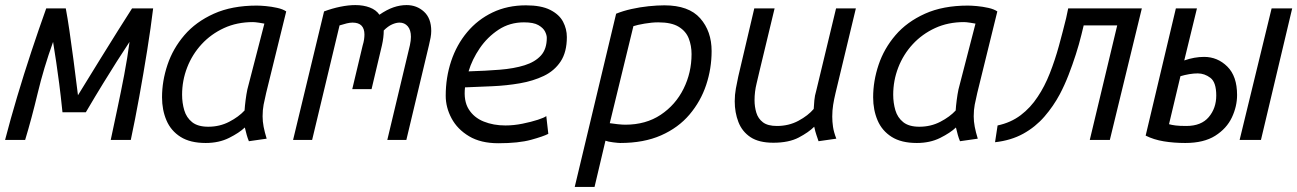

<svg xmlns="http://www.w3.org/2000/svg" viewBox="-38 -551 5108 756"><path d="M-18 0Q3 -81 29.5 -170Q56 -259 85.5 -348Q115 -437 144 -518H221Q228 -481 235.5 -429.5Q243 -378 251.5 -314Q260 -250 269 -176Q316 -253 355.5 -316.5Q395 -380 426.5 -430.5Q458 -481 482 -518H565Q556 -443 541.5 -352.5Q527 -262 510.5 -171Q494 -80 477 0H398Q410 -57 424 -122.5Q438 -188 451 -256Q464 -324 472 -386Q446 -347 422 -309Q398 -271 369 -224Q340 -177 300 -109H208Q201 -177 195 -222.5Q189 -268 183.5 -305.5Q178 -343 171 -386Q134 -283 110.5 -184.5Q87 -86 61 0Z M772 12Q711 12 673 -12Q635 -36 617.5 -77Q600 -118 600 -168Q600 -232 621.5 -296Q643 -360 688 -412.5Q733 -465 804 -497Q875 -529 973 -529Q987 -529 1009 -527Q1031 -525 1053.5 -520Q1076 -515 1089 -506L1010 -185Q1004 -160 1000 -139Q996 -118 996 -93Q996 -73 1000 -52Q1004 -31 1012 -5L942 5Q937 -7 933.5 -19.5Q930 -32 926 -49Q904 -28 864 -8Q824 12 772 12ZM782 -52Q827 -52 864.5 -71.5Q902 -91 925 -116Q926 -133 929 -156.5Q932 -180 936 -199L1003 -458Q999 -459 982.5 -461.5Q966 -464 958 -464Q895 -464 844 -440.5Q793 -417 756 -377Q719 -337 699 -285.5Q679 -234 679 -178Q679 -146 687.5 -117Q696 -88 718.5 -70Q741 -52 782 -52Z M1116 0 1238 -506Q1270 -518 1302 -524.5Q1334 -531 1361 -531Q1393 -531 1418 -521.5Q1443 -512 1456 -493Q1485 -513 1511 -522Q1537 -531 1563 -531Q1603 -531 1631.5 -505Q1660 -479 1660 -429Q1660 -417 1657.5 -403Q1655 -389 1651 -373L1562 0H1487L1576 -373Q1578 -382 1579 -390.5Q1580 -399 1580 -406Q1580 -433 1567.5 -447.5Q1555 -462 1535 -462Q1522 -462 1506 -455Q1490 -448 1473 -431Q1473 -404 1466 -373L1425 -200H1349L1390 -372Q1394 -385 1395.5 -395.5Q1397 -406 1397 -415Q1397 -438 1385.5 -450Q1374 -462 1350 -462Q1340 -462 1327.5 -459Q1315 -456 1299 -451L1191 0Z M1924 13Q1855 13 1809 -14.5Q1763 -42 1740 -85Q1717 -128 1717 -174Q1717 -246 1738.5 -310.5Q1760 -375 1801.5 -424.5Q1843 -474 1901.5 -502Q1960 -530 2033 -530Q2093 -530 2128.5 -512Q2164 -494 2179 -465.5Q2194 -437 2194 -405Q2194 -346 2169.5 -309Q2145 -272 2103 -252Q2061 -232 2009 -223Q1957 -214 1901 -211.5Q1845 -209 1793 -207Q1787 -154 1807.5 -121Q1828 -88 1866.5 -72.5Q1905 -57 1952 -57Q1985 -57 2019.5 -64Q2054 -71 2080 -79.5Q2106 -88 2113 -94L2121 -24Q2102 -14 2053 -0.5Q2004 13 1924 13ZM1807 -270Q1874 -272 1930 -276.5Q1986 -281 2027.5 -294Q2069 -307 2092 -332.5Q2115 -358 2115 -402Q2115 -413 2108 -427Q2101 -441 2082 -452Q2063 -463 2025 -463Q1969 -463 1925 -434Q1881 -405 1851 -361Q1821 -317 1807 -270Z M2225 185 2388 -497Q2415 -508 2448.5 -515.5Q2482 -523 2516 -526.5Q2550 -530 2578 -530Q2674 -530 2719 -479Q2764 -428 2764 -350Q2764 -281 2742.5 -216.5Q2721 -152 2677 -100Q2633 -48 2565 -18Q2497 12 2404 12Q2397 12 2376.5 9.5Q2356 7 2346 3L2303 185ZM2424 -60Q2505 -60 2563.5 -99Q2622 -138 2653.5 -201.5Q2685 -265 2685 -338Q2685 -371 2674 -399.5Q2663 -428 2634.5 -445.5Q2606 -463 2554 -463Q2529 -463 2500 -458Q2471 -453 2456 -448L2363 -66Q2374 -64 2393.5 -62Q2413 -60 2424 -60Z M3007 11Q2950 11 2917 -11Q2884 -33 2869.5 -70.5Q2855 -108 2855 -152Q2855 -178 2859.5 -202.5Q2864 -227 2869 -250L2932 -518H3012L2953 -273Q2949 -254 2941 -222Q2933 -190 2933 -156Q2933 -131 2940 -107.5Q2947 -84 2966 -69.5Q2985 -55 3021 -55Q3068 -55 3106 -75.5Q3144 -96 3166 -122Q3167 -138 3168.5 -156Q3170 -174 3176 -194L3254 -518H3332L3252 -185Q3246 -160 3242.5 -138Q3239 -116 3239 -92Q3239 -72 3242 -51.5Q3245 -31 3255 -5L3185 5Q3181 -7 3176.5 -20Q3172 -33 3168 -52Q3146 -30 3107 -9.5Q3068 11 3007 11Z M3572 12Q3511 12 3473 -12Q3435 -36 3417.5 -77Q3400 -118 3400 -168Q3400 -232 3421.5 -296Q3443 -360 3488 -412.5Q3533 -465 3604 -497Q3675 -529 3773 -529Q3787 -529 3809 -527Q3831 -525 3853.5 -520Q3876 -515 3889 -506L3810 -185Q3804 -160 3800 -139Q3796 -118 3796 -93Q3796 -73 3800 -52Q3804 -31 3812 -5L3742 5Q3737 -7 3733.5 -19.5Q3730 -32 3726 -49Q3704 -28 3664 -8Q3624 12 3572 12ZM3582 -52Q3627 -52 3664.5 -71.5Q3702 -91 3725 -116Q3726 -133 3729 -156.5Q3732 -180 3736 -199L3803 -458Q3799 -459 3782.5 -461.5Q3766 -464 3758 -464Q3695 -464 3644 -440.5Q3593 -417 3556 -377Q3519 -337 3499 -285.5Q3479 -234 3479 -178Q3479 -146 3487.5 -117Q3496 -88 3518.5 -70Q3541 -52 3582 -52Z M3880 9 3890 -57Q3942 -68 3981 -97.5Q4020 -127 4048 -170Q4075 -210 4095.5 -262Q4116 -314 4131.5 -370.5Q4147 -427 4160 -480L4168 -518H4458L4332 0H4253L4361 -451H4229L4220 -414Q4211 -377 4198 -336.5Q4185 -296 4169.5 -256Q4154 -216 4135 -180Q4110 -133 4074.5 -92Q4039 -51 3991 -24.5Q3943 2 3880 9Z M4629 12Q4584 12 4544.5 5.5Q4505 -1 4473 -17L4592 -518H4675L4625 -313Q4645 -320 4664.5 -323.5Q4684 -327 4703 -327Q4756 -327 4794.5 -289Q4833 -251 4833 -177Q4833 -132 4812.5 -88.5Q4792 -45 4747 -16.5Q4702 12 4629 12ZM4633 -55Q4692 -55 4721.5 -90Q4751 -125 4751 -175Q4751 -227 4728 -244.5Q4705 -262 4678 -262Q4662 -262 4644.5 -259Q4627 -256 4610 -251L4565 -62Q4575 -59 4590.5 -57Q4606 -55 4633 -55ZM4843 0 4969 -518H5050L4927 0Z"/></svg>

Font: Ubuntu Sans Mono
Style: Italic
Weight: 400
Italic angle: -13.5°
Monospace: yes
Designer: Dalton Maag Ltd
Foundry: Dalton Maag Ltd
Version: Version 1.006